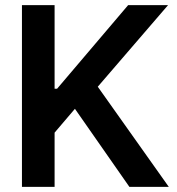

<svg xmlns="http://www.w3.org/2000/svg" viewBox="-20 -727 689 747"><path d="M65.4 -707H192.4V-381.8H202.1L478.5 -707H633.8L360.4 -389.6L636.7 0H483.4L271.5 -303.7L192.4 -210.9V0H65.4Z"/></svg>

Font: WEMIX Pretendard SemiBold
Style: Regular
Weight: 600
Designer: Base glyphs from Inter by Rasmus Andersson; Hangeul glyphs from Noto Sans CJK(Source Han Sans) by Jang Soo-young and Kan
Foundry: Kil Hyung-jin
Version: Version 1.000